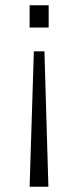

<svg xmlns="http://www.w3.org/2000/svg" viewBox="-20 -546 296 726"><path d="M92 -442H164V-526H92ZM92 160H163L148 -352H108Z"/></svg>

Font: Archivo ExtraLight
Style: Regular
Weight: 200
Designer: Hector Gatti
Foundry: Omnibus-Type
Version: Version 2.001